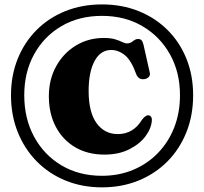

<svg xmlns="http://www.w3.org/2000/svg" viewBox="-20 -774 900 847"><path d="M430 52.5Q342 52.5 268.5 22.2Q195 -8 141.2 -63Q87.5 -118 58 -192Q28.5 -266 28.5 -353.5Q28.5 -441 58 -514.2Q87.5 -587.5 141.2 -641.5Q195 -695.5 268.5 -725Q342 -754.5 430 -754.5Q518 -754.5 591.5 -725Q665 -695.5 719 -641.8Q773 -588 802.5 -514.8Q832 -441.5 832 -353.5Q832 -265.5 802.5 -191.2Q773 -117 719.2 -62.5Q665.5 -8 591.8 22.2Q518 52.5 430 52.5ZM430 1.5Q505 1.5 568 -25Q631 -51.5 677.2 -99.5Q723.5 -147.5 748.8 -212.2Q774 -277 774 -354Q774 -455.5 729.8 -534.5Q685.5 -613.5 608 -658.8Q530.5 -704 430 -704Q328.5 -704 251.2 -658.8Q174 -613.5 130.5 -534.5Q87 -455.5 87 -354Q87 -251 130.5 -170.8Q174 -90.5 251.2 -44.5Q328.5 1.5 430 1.5ZM650 -245Q648.5 -209.5 622.8 -174.2Q597 -139 550.5 -115.5Q504 -92 441 -92Q366.5 -92 311.5 -124.5Q256.5 -157 226 -215Q195.5 -273 195.5 -349.5Q195.5 -423.5 227.8 -481.8Q260 -540 314.8 -573.2Q369.5 -606.5 438 -606.5Q469 -606.5 488.2 -600.5Q507.5 -594.5 519.5 -588.5Q531.5 -582.5 541 -582.5Q554.5 -582.5 566.2 -592.2Q578 -602 588.5 -602Q599.5 -602 604.5 -596.2Q609.5 -590.5 613 -577L640.5 -454.5Q643.5 -443 637 -435.2Q630.5 -427.5 618 -425Q592 -421 581.5 -445.5Q559.5 -507.5 531 -530.5Q502.5 -553.5 470.5 -553.5Q423.5 -553.5 397.2 -504.8Q371 -456 371 -372.5Q371 -279 406 -230.8Q441 -182.5 499.5 -182.5Q568.5 -182.5 606.5 -246Q624 -268.5 637.5 -265Q650 -261.5 650 -245Z"/></svg>

Font: Fraunces 72pt S050
Style: Bold
Weight: 700
Version: Version 1.000; ttfautohint (v1.8.3)